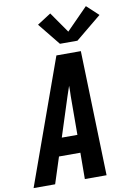

<svg xmlns="http://www.w3.org/2000/svg" viewBox="-126 -1051 760 1114"><g transform="rotate(-10 254.5 -493.5)"><path d="M-21 0 243 -735H387L409 0H281L282 -155H156L106 0ZM283 -260 284 -490Q285 -505 285 -519.5Q285 -534 285 -549Q280 -534 275 -519.5Q270 -505 265 -490L191 -260ZM378 -798H275L169 -929L250 -981L335 -859L461 -987L530 -923Z"/></g></svg>

Font: Iosevka SS04 Extrabold Oblique
Style: Regular
Weight: 800
Italic angle: -9°
Monospace: yes
Designer: Belleve Invis
Foundry: Belleve Invis
Version: Version 19.0.0; ttfautohint (v1.8.4)